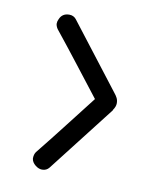

<svg xmlns="http://www.w3.org/2000/svg" viewBox="-57 -547 412 510"><g transform="rotate(10 149.0 -292.0)"><path d="M90 -83Q81 -83 72 -90Q62 -98 61 -108Q61 -119 66 -126Q99 -167 131.5 -209Q164 -251 196 -292Q164 -333 131.5 -375Q99 -417 66 -458Q61 -466 61 -472Q61 -478 64 -484Q71 -501 90 -501Q102 -501 109 -492L244 -317Q249 -311 252 -305Q255 -299 255 -291Q255 -282 248 -272V-271L109 -92Q102 -83 90 -83Z"/></g></svg>

Font: Twinkle Star
Style: Regular
Weight: 400
Designer: Robert E. Leuschke
Foundry: Robert E. Leuschke
Version: Version 2.010; ttfautohint (v1.8.3)